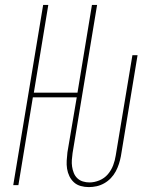

<svg xmlns="http://www.w3.org/2000/svg" viewBox="-20 -755 640 783"><path d="M342 8Q325 8 309 3.5Q293 -1 281.5 -11.5Q270 -22 263 -36.5Q256 -51 253.5 -67Q251 -83 252 -100Q253 -117 255 -134L293 -358H114L55 0H34L156 -735H177L118 -377H296L355 -735H376L276 -131Q274 -117 273 -103Q272 -89 274 -75.5Q276 -62 281 -49.5Q286 -37 295.5 -28Q305 -19 318 -15Q331 -11 345 -11Q345 -11 345 -11Q345 -11 345 -11Q365 -11 385.5 -19.5Q406 -28 420 -44.5Q434 -61 441.5 -81Q449 -101 452 -121L520 -530H541L473 -118Q470 -102 465 -86.5Q460 -71 452 -56Q444 -41 432 -28.5Q420 -16 405 -7.5Q390 1 374 4.5Q358 8 342 8Z"/></svg>

Font: Iosevka Curly Thin Extended
Style: Italic
Weight: 100
Width: 7
Italic angle: -9°
Monospace: yes
Designer: Belleve Invis
Foundry: Belleve Invis
Version: Version 11.1.0; ttfautohint (v1.8.3)